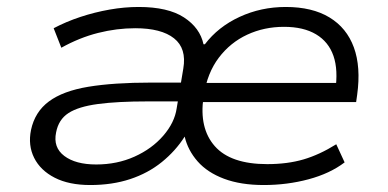

<svg xmlns="http://www.w3.org/2000/svg" viewBox="-20 -523 1113 551"><path d="M239 8Q178 8 137 -13Q96 -34 78 -70Q60 -106 69 -150Q80 -202 120.5 -232Q161 -262 233.5 -274Q306 -286 414 -286H522L514 -232H404Q317 -232 261 -224.5Q205 -217 176.5 -198.5Q148 -180 141 -143Q132 -100 164.5 -75.5Q197 -51 256 -51Q316 -51 366 -73.5Q416 -96 448.5 -133.5Q481 -171 487 -212L506 -326Q516 -384 479.5 -413Q443 -442 368 -442Q315 -442 261.5 -428.5Q208 -415 156 -386L134 -442Q170 -461 211 -474.5Q252 -488 294.5 -495.5Q337 -503 378 -503Q462 -503 508 -473Q554 -443 564 -396H568Q606 -446 667.5 -474.5Q729 -503 800 -503Q876 -503 925.5 -473Q975 -443 995.5 -387Q1016 -331 1005 -251L1002 -230H540L549 -285H970L942 -262Q951 -322 937 -362.5Q923 -403 887 -424.5Q851 -446 795 -446Q738 -446 689.5 -423.5Q641 -401 608 -357.5Q575 -314 565 -250L564 -244Q551 -155 596.5 -103.5Q642 -52 747 -52Q805 -52 851 -65.5Q897 -79 945 -109L969 -57Q927 -25 865.5 -8.5Q804 8 737 8Q671 8 623 -10Q575 -28 547 -60Q519 -92 510 -131Q484 -90 444.5 -58Q405 -26 353.5 -9Q302 8 239 8Z"/></svg>

Font: Nunito Sans 7pt SemiExpanded Light
Style: Italic
Weight: 300
Width: 6
Italic angle: -9°
Designer: Vernon Adams
Foundry: Vernon Adams
Version: Version 3.101;gftools[0.9.27]